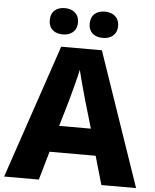

<svg xmlns="http://www.w3.org/2000/svg" viewBox="-61 -1026 828 1025"><g transform="rotate(5 353.5 -513.0)"><path d="M170 -904C170 -856 203 -834 245 -834C286 -834 321 -856 321 -904C321 -953 286 -975 245 -975C203 -975 170 -953 170 -904ZM384 -904C384 -856 417 -834 460 -834C501 -834 536 -856 536 -904C536 -953 501 -975 460 -975C417 -975 384 -953 384 -904ZM521 -51H707L461 -768H243L0 -51H186L230 -204H477ZM397 -489 439 -346H269L311 -489C320 -523 344 -610 353 -654C363 -610 387 -524 397 -489Z"/></g></svg>

Font: Noto Sans Tamil UI ExtraBold
Style: Regular
Weight: 800
Designer: Jelle Bosma - Monotype Design Team
Foundry: Monotype Imaging Inc.
Version: Version 2.004